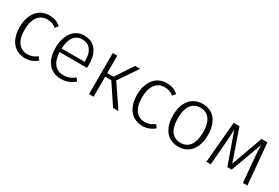

<svg xmlns="http://www.w3.org/2000/svg" viewBox="50 -1320 3083 2118"><g transform="rotate(30 1591.0 -261.5)"><path d="M285 -534C151 -534 64 -426 64 -258C64 -88 152 11 286 11C345 11 395 -10 436 -45L408 -84C371 -56 336 -40 287 -40C192 -40 126 -109 126 -259C126 -410 193 -484 288 -484C336 -484 370 -470 404 -443L433 -481C389 -519 344 -534 285 -534Z M934 -281C934 -435 866 -534 730 -534C602 -534 521 -424 521 -257C521 -89 605 11 743 11C812 11 865 -13 914 -53L887 -90C841 -56 803 -38 746 -38C656 -38 590 -97 583 -239H932C933 -249 934 -265 934 -281ZM877 -284H583C589 -426 650 -486 732 -486C831 -486 877 -413 877 -299Z M1446 -523H1382L1234 -301H1155V-523H1097V0H1155V-255H1233L1403 0H1471L1281 -281Z M1780 -534C1646 -534 1559 -426 1559 -258C1559 -88 1647 11 1781 11C1840 11 1890 -10 1931 -45L1903 -84C1866 -56 1831 -40 1782 -40C1687 -40 1621 -109 1621 -259C1621 -410 1688 -484 1783 -484C1831 -484 1865 -470 1899 -443L1928 -481C1884 -519 1839 -534 1780 -534Z M2238 -534C2101 -534 2016 -429 2016 -261C2016 -93 2098 11 2237 11C2375 11 2459 -94 2459 -263C2459 -434 2377 -534 2238 -534ZM2238 -485C2339 -485 2398 -410 2398 -263C2398 -113 2337 -38 2237 -38C2137 -38 2078 -114 2078 -261C2078 -411 2139 -485 2238 -485Z M3067 -523H2992L2849 -124L2711 -523H2637L2591 0H2647L2672 -305C2676 -361 2678 -414 2679 -464L2821 -65H2876L3022 -464C3023 -408 3025 -362 3030 -305L3057 0H3114Z"/></g></svg>

Font: FiraGO Light
Style: Regular
Weight: 300
Designer: bBox Type
Foundry: bBox Type GmbH
Version: Version 1.001;PS 001.001;hotconv 1.0.88;makeotf.lib2.5.64775